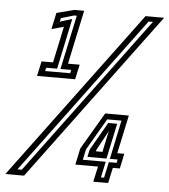

<svg xmlns="http://www.w3.org/2000/svg" viewBox="-95 -746 699 793"><g transform="rotate(5 254.5 -350.0)"><path d="M51.5 -415 65 -476.5H112.5L144.5 -627L94 -613L108.5 -681L181.5 -700H222L174.5 -476.5H223L209.5 -415ZM83 -438H187L190 -452H145.5L193.5 -677H182.5L129 -661.5L125.5 -646.5L176 -662L131.5 -452H86.5ZM-43.5 0 476.5 -700H553.5L34 0ZM4.5 -23.5H22.5L509 -679H491ZM321 0 335 -64H241L255.5 -132L345.5 -285H443.5L409.5 -126H438.5L425.5 -64H396.5L382.5 0ZM321 -126H348L367.5 -218H369L322.5 -132.5ZM351 -20.5H364L378 -86H410.5L413 -100H381L415 -261.5H356L279.5 -130.5L270 -86.5H365ZM288 -100 294.5 -130.5 361.5 -247H398.5L367 -100Z"/></g></svg>

Font: Tourney Thin SemiBold
Style: Italic
Weight: 600
Italic angle: -12°
Version: Version 1.015